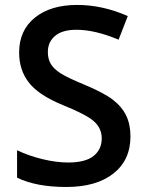

<svg xmlns="http://www.w3.org/2000/svg" viewBox="-20 -744 590 774"><path d="M505.9 -193.8Q505.9 -98.6 437 -44.4Q368.2 9.8 247.1 9.8Q126 9.8 48.8 -27.8V-138.2Q97.7 -115.2 152.6 -102.1Q207.5 -88.9 254.9 -88.9Q324.2 -88.9 357.2 -115.2Q390.1 -141.6 390.1 -186Q390.1 -226.1 359.9 -253.9Q329.6 -281.7 234.9 -319.8Q137.2 -359.4 97.2 -410.2Q57.1 -460.9 57.1 -532.2Q57.1 -621.6 120.6 -672.9Q184.1 -724.1 291 -724.1Q393.6 -724.1 495.1 -679.2L458 -584Q362.8 -624 288.1 -624Q231.4 -624 202.1 -599.4Q172.9 -574.7 172.9 -534.2Q172.9 -506.3 184.6 -486.6Q196.3 -466.8 223.1 -449.2Q250 -431.6 319.8 -402.8Q398.4 -370.1 435.1 -341.8Q471.7 -313.5 488.8 -277.8Q505.9 -242.2 505.9 -193.8Z"/></svg>

Font: Samim Medium FD
Style: Medium-FD
Weight: 500
Foundry: DejaVu fonts team - Redesigned by Saber Rastikerdar
Version: Version 4.0.5